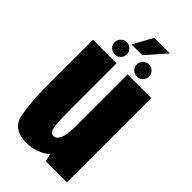

<svg xmlns="http://www.w3.org/2000/svg" viewBox="-254 -890 962 962"><g transform="rotate(45 227.0 -409.0)"><path d="M279 0 271 -41.5Q219.5 4 145.5 4Q47 4 32 -79.5Q17 -163 17 -272V-597.5H184V-276Q184 -170.5 191 -143.5Q198 -116.5 218 -116.5Q239 -116.5 251 -145.5Q260.5 -170 262.5 -214V-597.5H430V0ZM146 -622.5Q128 -622.5 115.2 -635.2Q102.5 -648 102.5 -666Q102.5 -683.5 115.2 -696.2Q128 -709 146 -709Q163.5 -709 176.2 -696.2Q189 -683.5 189 -666Q189 -648 176.2 -635.2Q163.5 -622.5 146 -622.5ZM303 -622.5Q285 -622.5 272.2 -635.2Q259.5 -648 259.5 -666Q259.5 -683.5 272.2 -696.2Q285 -709 303 -709Q321 -709 333.5 -696.2Q346 -683.5 346 -666Q346 -648 333.5 -635.2Q321 -622.5 303 -622.5ZM170 -717.5 227.5 -821.5H338L246.5 -717.5Z"/></g></svg>

Font: Anybody Condensed ExtraBold
Style: Regular
Weight: 800
Width: 3
Designer: Tyler Finck
Foundry: Etcetera Type Company
Version: Version 1.010; ttfautohint (v1.8.3) -l 8 -r 50 -G 200 -x 14 